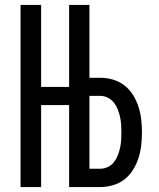

<svg xmlns="http://www.w3.org/2000/svg" viewBox="-20 -755 640 775"><path d="M63 0V-735H146V-404H259V-735H341V-441H385Q411 -441 436.5 -433.5Q462 -426 482.5 -410Q503 -394 517 -371.5Q531 -349 539 -324Q547 -299 550 -273Q553 -247 553 -221Q553 -194 550 -168Q547 -142 539 -117Q531 -92 517 -69.5Q503 -47 482.5 -31Q462 -15 436.5 -7.5Q411 0 385 0H259V-331H146V0ZM385 -74Q401 -74 415.5 -81Q430 -88 439.5 -100Q449 -112 455 -127Q461 -142 464.5 -157.5Q468 -173 469 -189Q470 -205 470 -220Q470 -236 469 -252Q468 -268 464.5 -283.5Q461 -299 455 -314Q449 -329 439.5 -341Q430 -353 415.5 -360.5Q401 -368 385 -368H341V-74Z"/></svg>

Font: Nova
Style: Regular
Weight: 400
Monospace: yes
Designer: Belleve Invis
Foundry: Belleve Invis
Version: Version 24.1.4; ttfautohint (v1.8.4)